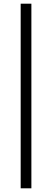

<svg xmlns="http://www.w3.org/2000/svg" viewBox="-20 -770 281 1040"><path d="M92 250V-750H150V250Z"/></svg>

Font: Pinyin1712
Style: Regular
Weight: 400
Version: Version 1